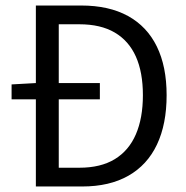

<svg xmlns="http://www.w3.org/2000/svg" viewBox="-20 -676 675 696"><path d="M22 -316V-370L112 -375H342V-316ZM110 0V-656H274Q375 -656 444 -618Q513 -580 548.5 -507.5Q584 -435 584 -331Q584 -226 549 -152Q514 -78 445.5 -39Q377 0 278 0ZM193 -68H268Q345 -68 396 -99Q447 -130 472.5 -189Q498 -248 498 -331Q498 -414 472.5 -471Q447 -528 396 -558Q345 -588 268 -588H193Z"/></svg>

Font: Mada
Style: Regular
Weight: 400
Designer: Khaled Hosny
Version: Version 1.5